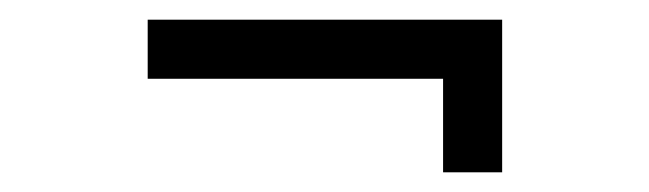

<svg xmlns="http://www.w3.org/2000/svg" viewBox="-20 -376 659 195"><path d="M130 -296H430V-201H490V-356H130Z"/></svg>

Font: Unageo
Style: Light
Weight: 300
Designer: Richard Sepsi
Foundry: Richard Sepsi
Version: Version 2.000